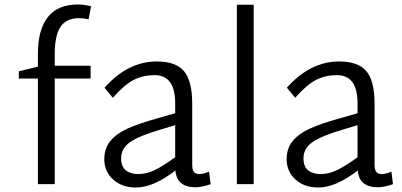

<svg xmlns="http://www.w3.org/2000/svg" viewBox="-20 -821 1793 856"><path d="M224 -528H384V-471H224V0H149V-471H64V-503L149 -524V-582Q149 -688 193 -744.5Q237 -801 328 -801Q356 -801 386 -793L375 -735Q353 -740 333 -740Q275 -740 249.5 -701Q224 -662 224 -580Z M919 0Q884 13 852 14Q768 14 762 -61Q664 15 586 15Q524 15 484.5 -20.5Q445 -56 445 -111Q445 -160 472.5 -193Q500 -226 549 -248Q598 -270 680 -293L761 -316V-361Q761 -486 669 -486Q618 -486 576.5 -465Q535 -444 483 -385L446 -430Q550 -547 679 -547Q764 -547 800.5 -503.5Q837 -460 837 -358V-86Q837 -64 844.5 -54.5Q852 -45 869 -45Q887 -45 912 -56ZM597 -45Q634 -45 671.5 -63.5Q709 -82 761 -120V-263L698 -244Q599 -215 559.5 -187Q520 -159 520 -115Q520 -78 541 -61.5Q562 -45 597 -45Z M1036 -800H1111V0H1036Z M1732 0Q1697 13 1665 14Q1581 14 1575 -61Q1477 15 1399 15Q1337 15 1297.5 -20.5Q1258 -56 1258 -111Q1258 -160 1285.5 -193Q1313 -226 1362 -248Q1411 -270 1493 -293L1574 -316V-361Q1574 -486 1482 -486Q1431 -486 1389.5 -465Q1348 -444 1296 -385L1259 -430Q1363 -547 1492 -547Q1577 -547 1613.5 -503.5Q1650 -460 1650 -358V-86Q1650 -64 1657.5 -54.5Q1665 -45 1682 -45Q1700 -45 1725 -56ZM1410 -45Q1447 -45 1484.5 -63.5Q1522 -82 1574 -120V-263L1511 -244Q1412 -215 1372.5 -187Q1333 -159 1333 -115Q1333 -78 1354 -61.5Q1375 -45 1410 -45Z"/></svg>

Font: Martel Sans Light
Style: Regular
Weight: 300
Designer: Dan Reynolds and Mathieu Réguer
Foundry: Dan Reynolds and Mathieu Réguer
Version: Version 1.002; ttfautohint (v1.1) -l 5 -r 5 -G 72 -x 0 -D la